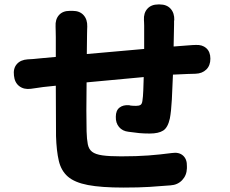

<svg xmlns="http://www.w3.org/2000/svg" viewBox="-20 -808 1040 867"><path d="M43 -467Q39 -499 56 -518.5Q73 -538 105 -540Q112 -540 130 -541.5Q148 -543 166 -545L232 -551V-640Q232 -652 231.5 -667.5Q231 -683 231 -688Q229 -720 246 -739.5Q263 -759 295 -759H308Q340 -759 357.5 -739.5Q375 -720 374 -688Q374 -685 373.5 -674Q373 -663 373 -648L372 -564L631 -587V-692Q631 -703 630.5 -709Q630 -715 630 -717Q628 -749 645.5 -768.5Q663 -788 695 -788H701Q733 -788 750.5 -768.5Q768 -749 767 -717Q766 -714 766 -715Q766 -716 766 -714Q766 -712 766 -698L764 -598L829 -603Q839 -604 849 -604.5Q859 -605 863 -605Q893 -607 911.5 -590.5Q930 -574 930 -543Q930 -512 911.5 -494Q893 -476 863 -475Q858 -475 846.5 -474.5Q835 -474 828 -474L761 -471Q759 -413 756 -358.5Q753 -304 747 -273Q738 -232 717 -218.5Q696 -205 656 -205Q630 -205 608.5 -207Q587 -209 560 -213Q533 -216 517.5 -234.5Q502 -253 503 -281Q503 -309 519.5 -322Q536 -335 563 -333Q568 -331 578.5 -330.5Q589 -330 594 -330Q607 -330 614 -334Q621 -338 623 -352Q626 -371 627 -399.5Q628 -428 629 -460L371 -436Q370 -370 370 -309Q370 -248 371 -215Q372 -179 376.5 -156.5Q381 -134 396 -122.5Q411 -111 442 -106.5Q473 -102 527 -102Q598 -102 650.5 -106Q703 -110 756 -117Q788 -122 806.5 -105.5Q825 -89 824 -57V-48Q823 -16 802.5 5.5Q782 27 750 29Q701 33 654.5 36Q608 39 537 39Q437 39 377 27.5Q317 16 286.5 -10.5Q256 -37 245.5 -82Q235 -127 233 -193L232 -421L175 -415Q152 -412 144 -410.5Q136 -409 119 -407Q88 -403 67 -419Q46 -435 43 -467Z"/></svg>

Font: Chiron GoRound TC EB
Style: Regular
Weight: 700
Designer: Ryoko NISHIZUKA 西塚涼子 (kana, bopomofo & ideographs); Paul D. Hunt (Latin, Greek & Cyrillic); Sandoll Communications 산돌커뮤니
Foundry: Adobe
Version: Version 1.000;hotconv 1.1.1;makeotfexe 2.6.0